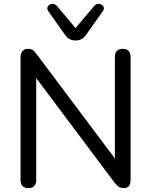

<svg xmlns="http://www.w3.org/2000/svg" viewBox="-20 -964 780 991"><path d="M370 -755Q354 -755 340.5 -761.5Q327 -768 316 -784L230 -905Q220 -920 227 -931Q234 -942 248.5 -944Q263 -946 275 -932L370 -819L465 -932Q477 -946 491.5 -944Q506 -942 513.5 -931Q521 -920 510 -905L424 -784Q413 -768 399.5 -761.5Q386 -755 370 -755ZM127 7Q86 7 86 -36V-667Q86 -689 96.5 -700.5Q107 -712 124 -712Q140 -712 149 -706Q158 -700 168 -686L573 -146V-669Q573 -712 614 -712Q654 -712 654 -669V-35Q654 7 619 7Q603 7 593.5 0.5Q584 -6 573 -19L167 -561V-36Q167 7 127 7Z"/></svg>

Font: Chiron GoRound TC N
Style: Regular
Weight: 350
Designer: Ryoko NISHIZUKA 西塚涼子 (kana, bopomofo & ideographs); Paul D. Hunt (Latin, Greek & Cyrillic); Sandoll Communications 산돌커뮤니
Foundry: Adobe
Version: Version 1.000;hotconv 1.1.1;makeotfexe 2.6.0